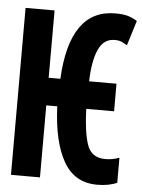

<svg xmlns="http://www.w3.org/2000/svg" viewBox="-53 -766 606 818"><g transform="rotate(5 250.5 -357.0)"><path d="M478 -6V-113Q450 -102 418 -102Q358 -102 340 -156.5Q322 -211 319 -308H438V-426H321Q323 -512 345 -561.5Q367 -611 414 -611Q434 -611 445 -605.5Q456 -600 468 -593L501 -700Q487 -709 466 -716.5Q445 -724 407 -724Q213 -724 198 -426H148V-714H24V0H148V-308H195Q201 -158 248.5 -74Q296 10 393 10Q444 10 478 -6Z"/></g></svg>

Font: Noto Sans Mono UI Condensed
Style: Bold
Weight: 700
Width: 3
Designer: Monotype Design team
Foundry: Monotype Imaging Inc.
Version: 1.000